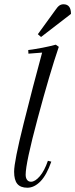

<svg xmlns="http://www.w3.org/2000/svg" viewBox="-20 -866 352 898"><path d="M125 -16Q144 -16 166 -41.5Q188 -67 204 -114L220 -110Q198 -47 169 -17.5Q140 12 108 12Q76 12 61 -6Q46 -24 46 -63Q46 -110 90.5 -288Q135 -466 177 -620L113 -615L112 -632Q181 -641 241 -657L255 -647Q213 -524 156.5 -313.5Q100 -103 100 -49Q100 -34 106.5 -25Q113 -16 125 -16ZM277 -846Q312 -846 312 -801L172 -693L157 -706L239 -819Q249 -834 257.5 -840Q266 -846 277 -846Z"/></svg>

Font: Arapey
Style: Italic
Weight: 400
Italic angle: -12°
Designer: Eduardo Rodriguez Tunni
Foundry: Eduardo Rodriguez Tunni
Version: Version 3.000